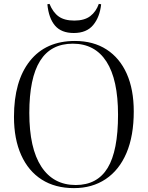

<svg xmlns="http://www.w3.org/2000/svg" viewBox="-20 -955 761 989"><path d="M361 14Q264 14 195 -30Q126 -74 89 -156.5Q52 -239 52 -353Q52 -538 134 -641Q216 -744 366 -744Q461 -744 529 -700Q597 -656 633 -575Q669 -494 669 -381Q669 -255 631.5 -167Q594 -79 524.5 -32.5Q455 14 361 14ZM370 -2Q481 -2 534.5 -90Q588 -178 588 -364Q588 -545 528.5 -637.5Q469 -730 355 -730Q242 -730 186.5 -641.5Q131 -553 131 -373Q131 -191 193 -96.5Q255 -2 370 -2ZM360 -785Q296 -785 263.5 -823Q231 -861 224 -933L235 -935Q253 -891 282.5 -870Q312 -849 363 -849Q415 -849 445 -872Q475 -895 489 -935L501 -933Q494 -867 460 -826Q426 -785 360 -785Z"/></svg>

Font: Literata 72pt Light
Style: Regular
Weight: 300
Designer: Latin by Veronika Burian and Jose Scaglione. Greek by Irene Vlachou. Cyrillic by Vera Evstafieva.
Foundry: TypeTogether
Version: Version 3.002